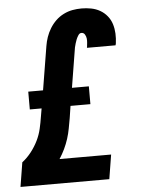

<svg xmlns="http://www.w3.org/2000/svg" viewBox="-53 -785 606 827"><g transform="rotate(-5 250.0 -371.5)"><path d="M2 0 19 -105Q41 -122 58.5 -144.5Q76 -167 88 -191.5Q100 -216 106 -242Q112 -268 116 -294L122 -329H71V-406H135L166 -595Q169 -614 175.5 -633Q182 -652 193 -670Q204 -688 219 -702.5Q234 -717 253 -726.5Q272 -736 291.5 -739.5Q311 -743 331 -743Q352 -743 372.5 -739Q393 -735 410.5 -725Q428 -715 441 -699Q454 -683 460 -663.5Q466 -644 467 -623Q468 -602 465 -580L463 -572H339L340 -575Q341 -584 342 -593.5Q343 -603 342 -612Q341 -621 336 -629.5Q331 -638 321 -638Q313 -638 307.5 -629.5Q302 -621 298.5 -612.5Q295 -604 292.5 -595Q290 -586 288 -578L260 -406H333V-329H247L239 -277Q235 -255 231 -233Q227 -211 220 -189Q213 -167 203 -146Q193 -125 180 -105H403L386 0Z"/></g></svg>

Font: Iosevka Extrabold Oblique
Style: Regular
Weight: 800
Italic angle: -9°
Monospace: yes
Designer: Belleve Invis
Foundry: Belleve Invis
Version: Version 32.5.0; ttfautohint (v1.8.4)